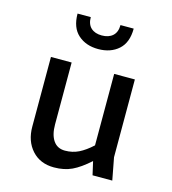

<svg xmlns="http://www.w3.org/2000/svg" viewBox="-115 -862 869 968"><g transform="rotate(15 320.0 -378.0)"><path d="M454 0 438 -70Q389 -26 348.5 -7Q308 12 255 12Q183 12 140 -35.5Q97 -83 97 -159V-522H205V-199Q205 -145 226 -114.5Q247 -84 287 -84Q326 -84 358.5 -100Q391 -116 427 -149V-522H535V-116L557 0ZM170 -768H239Q239 -731 259.5 -712Q280 -693 316 -693Q352 -693 373 -712Q394 -731 394 -768H463Q463 -695 422 -658.5Q381 -622 316 -622Q252 -622 211 -658.5Q170 -695 170 -768Z"/></g></svg>

Font: Amiko SemiBold
Style: Regular
Weight: 600
Designer: Pablo Impallari, Rodrigo Fuenzalida, Andres Torresi
Foundry: Impallari Type
Version: Version 1.001; ttfautohint (v1.3)